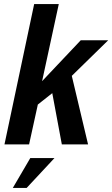

<svg xmlns="http://www.w3.org/2000/svg" viewBox="-20 -710 552 944"><path d="M333 -337 413 0H284L237 -252L166 -196L123 0H2L148 -690H269L187 -311L377 -512H512ZM129 67H248L111 214H43Z"/></svg>

Font: Decalotype SemiBold Italic
Style: Regular
Weight: 600
Italic angle: -12°
Designer: Alfredo Marco Pradil
Foundry: Alfredo Marco Pradil
Version: Version 1.0